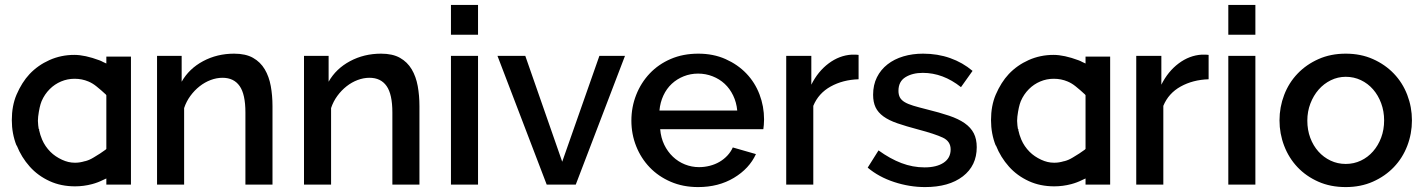

<svg xmlns="http://www.w3.org/2000/svg" viewBox="-20 -750 5788 780"><path d="M285 7Q228 7 182 -14Q134 -36 101 -73Q67 -111 48 -159H47Q28 -207 28 -262Q28 -320 47 -365Q69 -416 100 -449Q134 -485 181 -506Q228 -527 282 -527Q325 -527 384 -505Q392 -502 399 -498L412 -492V-520H512V0H412V-25L399 -19Q377 -8 354 -2Q320 7 285 7ZM138 -222 139 -221Q143 -202 151 -183Q163 -155 185 -133Q204 -114 232 -101Q258 -89 283 -89Q285 -89 287 -89Q304 -89 324 -95H325Q342 -99 360 -110Q389 -127 409 -142L412 -145V-363L410 -366Q392 -383 372 -399Q356 -412 339 -419Q313 -430 283 -430Q254 -430 228 -419Q202 -408 182 -388Q161 -367 149 -339Q140 -317 135 -276Q134 -267 134 -259Q135 -238 137 -228V-227L139 -225V-222Z M1087 0H977V-293Q977 -367 953.5 -400.5Q930 -434 884 -434Q860 -434 836 -425Q812 -416 791 -399.5Q770 -383 753.5 -360.5Q737 -338 728 -311V0H618V-523H718V-418Q748 -471 805 -501.5Q862 -532 931 -532Q978 -532 1008 -515Q1038 -498 1055.5 -468.5Q1073 -439 1080 -400.5Q1087 -362 1087 -319Z M1684 0H1574V-293Q1574 -367 1550.5 -400.5Q1527 -434 1481 -434Q1457 -434 1433 -425Q1409 -416 1388 -399.5Q1367 -383 1350.5 -360.5Q1334 -338 1325 -311V0H1215V-523H1315V-418Q1345 -471 1402 -501.5Q1459 -532 1528 -532Q1575 -532 1605 -515Q1635 -498 1652.5 -468.5Q1670 -439 1677 -400.5Q1684 -362 1684 -319Z M1812 0V-523H1922V0ZM1812 -609V-730H1922V-609Z M2201 0 2001 -523H2114L2264 -93L2415 -523H2519L2319 0Z M2816 10Q2755 10 2705 -11.5Q2655 -33 2619.5 -70Q2584 -107 2564.5 -156Q2545 -205 2545 -260Q2545 -315 2564.5 -364.5Q2584 -414 2619.5 -451.5Q2655 -489 2705 -510.5Q2755 -532 2817 -532Q2878 -532 2927.5 -510Q2977 -488 3012 -451.5Q3047 -415 3065.5 -366.5Q3084 -318 3084 -265Q3084 -253 3083 -242.5Q3082 -232 3081 -225H2662Q2665 -190 2678.5 -162Q2692 -134 2713.5 -113.5Q2735 -93 2762.5 -82Q2790 -71 2820 -71Q2842 -71 2863.5 -76.5Q2885 -82 2903 -92.5Q2921 -103 2935 -118Q2949 -133 2957 -151L3051 -124Q3024 -65 2961.5 -27.5Q2899 10 2816 10ZM2975 -301Q2972 -334 2958.5 -362Q2945 -390 2924 -409.5Q2903 -429 2875 -440Q2847 -451 2816 -451Q2785 -451 2757.5 -440Q2730 -429 2709 -409.5Q2688 -390 2675 -362Q2662 -334 2659 -301Z M3468 -428Q3404 -426 3354.5 -398.5Q3305 -371 3284 -320V0H3174V-523H3276V-406Q3303 -460 3346.5 -492.5Q3390 -525 3440 -528Q3450 -528 3456.5 -528Q3463 -528 3468 -527Z M3738 10Q3675 10 3612.5 -10.5Q3550 -31 3505 -69L3549 -139Q3596 -105 3642 -87.5Q3688 -70 3736 -70Q3785 -70 3813.5 -89Q3842 -108 3842 -143Q3842 -176 3810 -191Q3778 -206 3710 -224Q3661 -237 3626 -249Q3591 -261 3569 -277Q3547 -293 3537 -314Q3527 -335 3527 -365Q3527 -405 3542.5 -436Q3558 -467 3585.5 -488.5Q3613 -510 3650 -521Q3687 -532 3730 -532Q3789 -532 3840 -514Q3891 -496 3931 -462L3884 -396Q3811 -454 3729 -454Q3687 -454 3658.5 -436.5Q3630 -419 3630 -381Q3630 -365 3636 -354Q3642 -343 3655.5 -335Q3669 -327 3690.5 -320.5Q3712 -314 3744 -306Q3797 -293 3835.5 -280Q3874 -267 3899 -249.5Q3924 -232 3936 -208.5Q3948 -185 3948 -152Q3948 -77 3891.5 -33.5Q3835 10 3738 10Z M4263 7Q4206 7 4160 -14Q4112 -36 4079 -73Q4045 -111 4026 -159H4025Q4006 -207 4006 -262Q4006 -320 4025 -365Q4047 -416 4078 -449Q4112 -485 4159 -506Q4206 -527 4260 -527Q4303 -527 4362 -505Q4370 -502 4377 -498L4390 -492V-520H4490V0H4390V-25L4377 -19Q4355 -8 4332 -2Q4298 7 4263 7ZM4116 -222 4117 -221Q4121 -202 4129 -183Q4141 -155 4163 -133Q4182 -114 4210 -101Q4236 -89 4261 -89Q4263 -89 4265 -89Q4282 -89 4302 -95H4303Q4320 -99 4338 -110Q4367 -127 4387 -142L4390 -145V-363L4388 -366Q4370 -383 4350 -399Q4334 -412 4317 -419Q4291 -430 4261 -430Q4232 -430 4206 -419Q4180 -408 4160 -388Q4139 -367 4127 -339Q4118 -317 4113 -276Q4112 -267 4112 -259Q4113 -238 4115 -228V-227L4117 -225V-222Z M4890 -428Q4826 -426 4776.5 -398.5Q4727 -371 4706 -320V0H4596V-523H4698V-406Q4725 -460 4768.5 -492.5Q4812 -525 4862 -528Q4872 -528 4878.5 -528Q4885 -528 4890 -527Z M4970 0V-523H5080V0ZM4970 -609V-730H5080V-609Z M5447 10Q5385 10 5335.5 -12Q5286 -34 5251 -71Q5216 -108 5197 -157.5Q5178 -207 5178 -261Q5178 -315 5197 -364.5Q5216 -414 5251.5 -451Q5287 -488 5336.5 -510Q5386 -532 5447 -532Q5508 -532 5557.5 -510Q5607 -488 5642.5 -451Q5678 -414 5697 -364.5Q5716 -315 5716 -261Q5716 -207 5697 -157.5Q5678 -108 5642.5 -71Q5607 -34 5557.5 -12Q5508 10 5447 10ZM5291 -260Q5291 -222 5303 -190Q5315 -158 5336 -134.5Q5357 -111 5385.5 -97.5Q5414 -84 5447 -84Q5480 -84 5508.5 -97.5Q5537 -111 5558 -135Q5579 -159 5591 -191Q5603 -223 5603 -261Q5603 -298 5591 -330.5Q5579 -363 5558 -387Q5537 -411 5508.5 -424.5Q5480 -438 5447 -438Q5415 -438 5386.5 -424Q5358 -410 5337 -386Q5316 -362 5303.5 -329.5Q5291 -297 5291 -260Z"/></svg>

Font: Oxford Sans SemiBold
Style: Regular
Weight: 600
Designer: Matt McInerney, Pablo Impallari, Rodrigo Fuenzalida
Foundry: Matt McInerney, Pablo Impallari, Rodrigo Fuenzalida
Version: Version 3.000g; ttfautohint (v1.5) -l 8 -r 28 -G 28 -x 14 -D